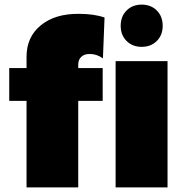

<svg xmlns="http://www.w3.org/2000/svg" viewBox="-20 -812 801 832"><path d="M503 -700Q503 -741 528.5 -766.5Q554 -792 594 -792Q634 -792 659.5 -766.5Q685 -741 685 -700Q685 -660 659.5 -634.5Q634 -609 594 -609Q554 -609 528.5 -634.5Q503 -660 503 -700ZM95 -566Q95 -652 157 -702.5Q219 -753 322 -752Q388 -752 433 -736L426 -559Q399 -578 371 -578Q347 -579 333 -566.5Q319 -554 319 -532V-517H425V-375H319V0H95V-375H20V-517H95ZM481 -547H706V0H481Z"/></svg>

Font: MontserratBlack
Style: Regular
Weight: 900
Designer: Julieta Ulanovsky
Foundry: Julieta Ulanovsky
Version: Version 4.000